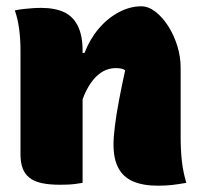

<svg xmlns="http://www.w3.org/2000/svg" viewBox="-20 -580 640 609"><path d="M571 0Q548 4 527.5 6.5Q507 9 481 9Q434 9 402.5 -4.5Q371 -18 355.5 -47Q340 -76 340 -122Q340 -145 344.5 -181Q349 -217 357.5 -262Q366 -307 377 -357Q372 -361 364 -362.5Q356 -364 347 -364Q331 -364 315 -357.5Q299 -351 283.5 -335.5Q268 -320 254.5 -294Q241 -268 231 -229L222 -412H248Q265 -456 293 -489Q321 -522 356.5 -541Q392 -560 428 -560Q451 -560 473.5 -542.5Q496 -525 514 -496.5Q532 -468 542.5 -434Q553 -400 553 -365Q553 -329 553 -292.5Q553 -256 553 -219.5Q553 -183 553 -146Q553 -103 557 -68Q561 -33 571 0ZM242 0Q230 2 218.5 3.5Q207 5 195 5.5Q183 6 171 6Q135 6 111 0.5Q87 -5 72.5 -17Q58 -29 51.5 -47Q45 -65 45 -91Q45 -132 45 -172.5Q45 -213 45 -254Q45 -295 45 -336.5Q45 -378 45 -420Q45 -457 40.5 -489.5Q36 -522 27 -547Q41 -550 55 -551.5Q69 -553 83 -554Q97 -555 110 -555Q154 -555 183 -541.5Q212 -528 227 -497.5Q242 -467 242 -419Q242 -348 242 -277Q242 -206 242 -136.5Q242 -67 242 0Z"/></svg>

Font: Recursive Casual Black
Style: Regular
Weight: 900
Version: Version 1.047